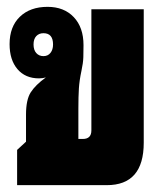

<svg xmlns="http://www.w3.org/2000/svg" viewBox="-20 -541 482 561"><path d="M30 0V-103L56 -127V-206Q56 -250 70 -271.5Q84 -293 113 -314Q114 -315 115 -315Q105 -312 94 -312Q54 -312 31 -339Q8 -366 8 -412Q8 -463 38 -492Q68 -521 119 -521Q167 -521 195.5 -491Q224 -461 224 -409Q224 -391 223.5 -374Q223 -357 218 -334Q212 -306 210.5 -282.5Q209 -259 209 -223V-135H222Q247 -135 247 -160V-514H400V-124Q400 0 292 0ZM107 -377Q120 -377 127.5 -386.5Q135 -396 135 -411Q135 -444 107 -444Q94 -444 86 -435.5Q78 -427 78 -411Q78 -395 86 -386Q94 -377 107 -377Z"/></svg>

Font: Noto Sans Thai Looped UI Condensed Black
Style: Regular
Weight: 900
Width: 3
Designer: Cadson Demak Team
Foundry: Cadson Demak Co., Ltd.
Version: Version 1.000; ttfautohint (v1.8.4.7-5d5b)